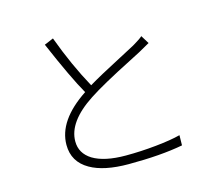

<svg xmlns="http://www.w3.org/2000/svg" viewBox="-108 -905 1216 1059"><g transform="rotate(-15 500.0 -375.0)"><path d="M197 -177Q197 -316 372 -432Q317 -528 225 -742L277 -764Q339 -596 414 -460Q477 -498 606 -565Q671 -599 693 -611Q696 -613 703 -617Q737 -637 751 -650L780 -603Q760 -591 718 -568Q702 -560 660 -538Q479 -446 402 -395Q249 -295 249 -183Q249 -115 311 -76Q377 -36 499 -36Q584 -36 672 -45Q760 -54 813 -68L812 -10Q686 14 502 14Q361 14 283 -31Q197 -80 197 -177Z"/></g></svg>

Font: Source Han Sans Light
Style: Regular
Weight: 300
Designer: Ryoko NISHIZUKA Ë•øÂ°öÊ∂ºÂ≠ê (kana & ideographs); Paul D. Hunt (Latin, Greek & Cyrillic); Wenlong ZHANG Âº†ÊñáÈæô (bopom
Foundry: Adobe Systems Incorporated
Version: Version 1.004;PS 1.004;hotconv 1.0.82;makeotf.lib2.5.63406; 